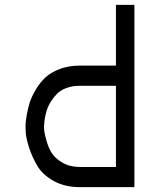

<svg xmlns="http://www.w3.org/2000/svg" viewBox="-20 -770 658 790"><path d="M308 0Q246 0 200 -26Q154 -52 133 -88.5Q112 -125 100 -161.5Q88 -198 86 -224L85 -250Q85 -255 85.5 -264Q86 -273 90.5 -299Q95 -325 102.5 -348.5Q110 -372 127 -401Q144 -430 166.5 -451Q189 -472 225.5 -486Q262 -500 308 -500H457V-750H533V0ZM308 -83H457V-417H308Q278 -417 253.5 -408Q229 -399 214.5 -384Q200 -369 189 -351.5Q178 -334 172.5 -316Q167 -298 164.5 -283Q162 -268 162 -259L161 -250Q161 -243 162 -232Q163 -221 171 -192Q179 -163 192.5 -141Q206 -119 236.5 -101Q267 -83 308 -83Z"/></svg>

Font: Hermit Light
Style: Regular
Weight: 300
Designer: Pablo Caro
Version: Version 2.000;PS 002.000;hotconv 1.0.88;makeotf.lib2.5.64775